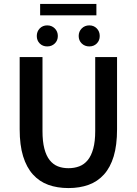

<svg xmlns="http://www.w3.org/2000/svg" viewBox="-20 -944 695 976"><path d="M328 12Q271 12 225.5 -4.5Q180 -21 147.5 -57Q115 -93 97.5 -149.5Q80 -206 80 -287V-654H196V-278Q196 -225 205.5 -188.5Q215 -152 232.5 -130Q250 -108 274 -98.5Q298 -89 328 -89Q358 -89 383 -98.5Q408 -108 426 -130Q444 -152 454 -188.5Q464 -225 464 -278V-654H575V-287Q575 -206 558 -149.5Q541 -93 508.5 -57Q476 -21 430.5 -4.5Q385 12 328 12ZM220 -708Q197 -708 182 -723Q167 -738 167 -761Q167 -784 182 -799.5Q197 -815 220 -815Q243 -815 258.5 -799.5Q274 -784 274 -761Q274 -738 258.5 -723Q243 -708 220 -708ZM184 -866V-924H470V-866ZM434 -708Q411 -708 395.5 -723Q380 -738 380 -761Q380 -784 395.5 -799.5Q411 -815 434 -815Q457 -815 472 -799.5Q487 -784 487 -761Q487 -738 472 -723Q457 -708 434 -708Z"/></svg>

Font: TT Toshiba Sans Medium
Style: Regular
Weight: 500
Designer: Paul D. Hunt
Foundry: Toshiba Corporation
Version: Version 2.020;PS 2.000;hotconv 1.0.86;makeotf.lib2.5.63406